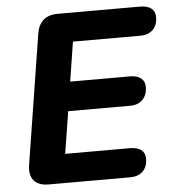

<svg xmlns="http://www.w3.org/2000/svg" viewBox="-51 -753 729 800"><g transform="rotate(-5 313.5 -352.5)"><path d="M121 0Q78 0 59 -22.5Q40 -45 46 -87L132 -630Q138 -667 160 -686Q182 -705 219 -705H563Q594 -705 610.5 -692.5Q627 -680 627 -656Q627 -622 607.5 -603Q588 -584 555 -584H273L247 -419H496Q527 -419 543 -406Q559 -393 559 -370Q559 -336 539.5 -316.5Q520 -297 488 -297H228L200 -121H470Q501 -121 517.5 -108.5Q534 -96 534 -72Q534 -38 514.5 -19Q495 0 462 0Z"/></g></svg>

Font: Nunito ExtraLight ExtraBold
Style: Italic
Weight: 800
Italic angle: -9°
Version: Version 3.602